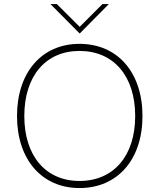

<svg xmlns="http://www.w3.org/2000/svg" viewBox="-20 -921 788 948"><path d="M372.5 7.5C560.5 7.5 683.5 -133 683.5 -348C683.5 -563.5 560.5 -704.5 372.5 -704.5C186.5 -704.5 64 -564 64 -348C64 -133.5 186.5 7.5 372.5 7.5ZM100 -348C100 -545.5 205.5 -669.5 372.5 -669.5C541 -669.5 647.5 -545.5 647.5 -348C647.5 -151.5 541 -27.5 372.5 -27.5C205.5 -27.5 100 -151.5 100 -348ZM229 -901 373.5 -755.5 517.5 -901H486L373.5 -788.5L260.5 -901Z"/></svg>

Font: HK Grotesk ExtraLight
Style: Regular
Weight: 200
Designer: Alfredo Marco Pradil
Foundry: Hanken Design Co.
Version: Version 3.001;FEAKit 1.0